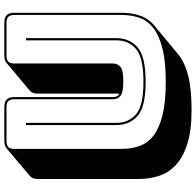

<svg xmlns="http://www.w3.org/2000/svg" viewBox="-29 -741 904 886"><g transform="rotate(-90 423.0 -298.0)"><path d="M359 134Q262 134 199.5 113.5Q137 93 102 59Q67 25 53.5 -19Q40 -63 40 -110V-575Q40 -588 43.5 -597Q47 -606 54 -612L183 -721Q188 -725 196.5 -727.5Q205 -730 215 -730H372Q396 -730 407 -719Q418 -708 418 -684V-228Q418 -219 421 -211.5Q424 -204 434 -200V-575Q434 -588 437 -597Q440 -606 446 -611L447 -612L577 -721Q582 -725 590 -727.5Q598 -730 609 -730H761Q785 -730 796 -719Q807 -708 807 -684V-189Q807 -143 794 -104Q781 -65 747 -37L617 71Q582 101 520 117.5Q458 134 359 134ZM797 -189V-684Q797 -703 788.5 -711.5Q780 -720 761 -720H609Q590 -720 581.5 -711.5Q573 -703 573 -684V-228Q573 -208 558 -194.5Q543 -181 490 -181Q438 -181 423 -194.5Q408 -208 408 -228V-684Q408 -703 399.5 -711.5Q391 -720 372 -720H215Q196 -720 187.5 -711.5Q179 -703 179 -684V-189Q179 -143 192.5 -105.5Q206 -68 240.5 -41.5Q275 -15 335 0Q395 15 488 15Q581 15 641 0Q701 -15 735.5 -41.5Q770 -68 783.5 -105.5Q797 -143 797 -189ZM289 -630H299V-213Q299 -157 338.5 -122.5Q378 -88 489 -88Q600 -88 640 -122.5Q680 -157 680 -213V-630H690V-213Q690 -153 648 -115.5Q606 -78 489 -78Q372 -78 330.5 -115.5Q289 -153 289 -213Z"/></g></svg>

Font: Bungee Shade
Style: Regular
Weight: 400
Designer: David Jonathan Ross
Foundry: David Jonathan Ross
Version: Version 1.000;PS 1.0;hotconv 1.0.72;makeotf.lib2.5.5900